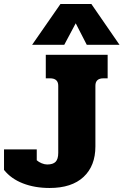

<svg xmlns="http://www.w3.org/2000/svg" viewBox="-35 -920 615 956"><path d="M266 -900H420L560 -697H397L342 -804L285 -697H125ZM-15 -74V-176H148V-122Q158 -113 172.5 -107Q187 -101 200 -101Q229 -101 242 -114.5Q255 -128 255 -159V-493Q255 -530 214 -530H193V-647H501V-530H480Q440 -530 440 -493V-191Q440 -94 381 -39Q322 16 212 16Q138 16 79 -7Q20 -30 -15 -74Z"/></svg>

Font: Pridi
Style: Bold
Weight: 700
Designer: Katatrad Team
Foundry: CadsonDemak
Version: Version 1.001